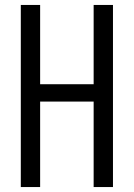

<svg xmlns="http://www.w3.org/2000/svg" viewBox="-20 -755 540 775"><path d="M64 0V-735H142V-415H358V-735H436V0H358V-345H142V0Z"/></svg>

Font: Iosevka Fixed
Style: Regular
Weight: 400
Monospace: yes
Designer: Belleve Invis
Foundry: Belleve Invis
Version: Version 33.2.4